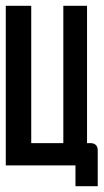

<svg xmlns="http://www.w3.org/2000/svg" viewBox="-20 -572 358 664"><path d="M318 72V-52C318 -68 309 -77 293 -77H281V-552H199V-77H88V-552H0V0H241V72Z"/></svg>

Font: Queering
Style: Regular
Weight: 400
Designer: Adam Naccarato
Foundry: adamnac
Version: Version 2.000;hotconv 1.0.109;makeotfexe 2.5.65596